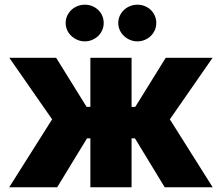

<svg xmlns="http://www.w3.org/2000/svg" viewBox="-20 -789 935 809"><path d="M18.8 0 199.6 -286.2 19.2 -545.5H216.6L344.8 -338.8H360.8V-545.5H534.4V-338.8H550.1L678.3 -545.5H875.7L695.7 -286.2L876.1 0H674L548.7 -206H534.4V0H360.8V-206H346.6L220.9 0ZM558.9 -769.2Q575.6 -769.2 590 -763.3Q604.4 -757.5 615.2 -747.2Q626.1 -736.9 632.3 -722.8Q638.5 -708.8 638.5 -692.1Q638.5 -675.8 632.1 -661.6Q625.7 -647.4 614.9 -637.1Q604 -626.8 589.5 -620.7Q574.9 -614.7 558.9 -614.7Q543 -614.7 528.4 -620.7Q513.8 -626.8 502.7 -637.1Q491.5 -647.4 484.9 -661.6Q478.3 -675.8 478.3 -692.1Q478.3 -708.8 484.9 -722.8Q491.5 -736.9 502.5 -747.2Q513.5 -757.5 528.1 -763.3Q542.6 -769.2 558.9 -769.2ZM256.7 -692.1Q256.7 -708.8 263.3 -722.8Q269.9 -736.9 280.9 -747.2Q291.9 -757.5 306.5 -763.3Q321 -769.2 337.4 -769.2Q354 -769.2 368.4 -763.3Q382.8 -757.5 393.6 -747.2Q404.5 -736.9 410.7 -722.8Q416.9 -708.8 416.9 -692.1Q416.9 -675.8 410.5 -661.6Q404.1 -647.4 393.3 -637.1Q382.5 -626.8 367.9 -620.7Q353.3 -614.7 337.4 -614.7Q321.4 -614.7 306.8 -620.7Q292.3 -626.8 281.1 -637.1Q269.9 -647.4 263.3 -661.6Q256.7 -675.8 256.7 -692.1Z"/></svg>

Font: Inter P Extra Bold
Style: Regular
Weight: 800
Designer: Rasmus Andersson
Foundry: rsms
Version: Version 3.018;git-588b23468